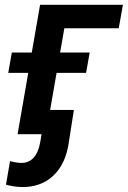

<svg xmlns="http://www.w3.org/2000/svg" viewBox="-20 -548 522 784"><path d="M464.8 -432.6H242.7L167.5 0H51.8L143.6 -528.3H481.9ZM331.5 -250.5H13.7L28.3 -333.5H346.2ZM281.7 -99.1 261.2 31.7Q249.5 119.6 198.7 168.2Q147.9 216.8 68.8 215.8Q35.6 214.8 4.4 206.1L21 109.9Q48.8 117.2 67.4 117.2Q128.9 117.2 144.5 31.7L165.5 -99.1Z"/></svg>

Font: Roboto Medium
Style: Italic
Weight: 500
Italic angle: -12°
Designer: Google
Version: Version 2.134; 2016